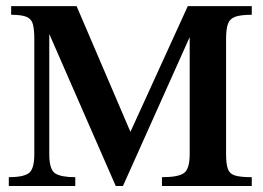

<svg xmlns="http://www.w3.org/2000/svg" viewBox="-20 -619 875 639"><path d="M817.9 0H519V-29.3Q573.7 -29.3 592.5 -43.2Q611.3 -57.1 611.3 -106V-495.6L389.2 0H365.2L144 -505.9V-106Q144 -54.7 163.6 -42Q183.1 -29.3 230.5 -29.3V0H9.3V-29.3Q56.2 -29.3 75.2 -42.2Q94.2 -55.2 94.2 -106V-489.3Q94.2 -520.5 89.6 -538.1Q85 -555.7 68.8 -562.7Q52.7 -569.8 17.1 -569.8V-598.6H234.9L414.1 -180.2L605 -598.6H817.9V-569.8Q781.2 -569.8 762.9 -563.2Q744.6 -556.6 738.5 -539.3Q732.4 -522 732.4 -489.3V-106Q732.4 -73.2 738.5 -56.6Q744.6 -40 762.9 -34.7Q781.2 -29.3 817.9 -29.3Z"/></svg>

Font: Scheherazade New SemiBold
Style: Regular
Weight: 600
Designer: SIL International
Foundry: SIL International
Version: Version 4.000